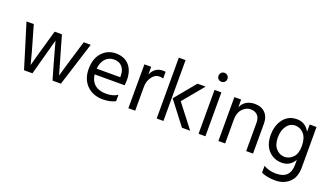

<svg xmlns="http://www.w3.org/2000/svg" viewBox="-77 -1305 3597 2084"><g transform="rotate(20 1721.0 -263.0)"><path d="M278 0H181L25 -507H109Q208 -169 229 -77Q240 -126 350 -507H434L558 -76Q571 -129 686 -507H767L607 0H510L462 -166L392 -419Q380 -370 278 0Z M916 -286H1188V-306Q1188 -369 1154 -406.5Q1120 -444 1061.5 -444Q1003 -444 963 -403Q923 -362 916 -286ZM1091 5Q976 5 905.5 -65.5Q835 -136 835 -254.5Q835 -373 898 -443Q961 -513 1058 -513Q1155 -513 1211 -452Q1267 -391 1267 -279Q1267 -247 1262 -220H916Q925 -145 973 -105Q1021 -65 1102.5 -65Q1184 -65 1235 -100V-26Q1176 5 1091 5Z M1465 0H1386L1387 -507H1465V-418Q1505 -512 1603 -512Q1621 -512 1631 -510V-432Q1610 -439 1588 -439Q1535 -439 1500 -390Q1465 -341 1465 -277Z M1894 -266 2100 0H2005L1801 -266L2000 -507H2094ZM1791 0H1713V-703H1791Z M2273 -703Q2288 -688 2288 -666Q2288 -644 2273 -629.5Q2258 -615 2236 -615Q2214 -615 2199.5 -629.5Q2185 -644 2185 -666Q2185 -688 2199.5 -703Q2214 -718 2236 -718Q2258 -718 2273 -703ZM2276 0H2197V-507H2276Z M2826 0H2747V-328Q2747 -384 2718.5 -413.5Q2690 -443 2638.5 -443Q2587 -443 2545.5 -399Q2504 -355 2504 -277V0H2426V-507H2504V-419Q2549 -514 2664 -514Q2738 -514 2782 -469Q2826 -424 2826 -349Z M3154.5 -443Q3095 -443 3057 -391.5Q3019 -340 3019 -256Q3019 -172 3061 -127.5Q3103 -83 3157 -83Q3211 -83 3253.5 -125.5Q3296 -168 3296 -258.5Q3296 -349 3255 -396Q3214 -443 3154.5 -443ZM3375 -41Q3375 75 3311 133.5Q3247 192 3150.5 192Q3054 192 2989 161V82Q3053 119 3133 119Q3296 119 3296 -42V-99Q3246 -13 3153 -13Q3060 -13 2998.5 -77Q2937 -141 2937 -254.5Q2937 -368 2994 -441Q3051 -514 3149 -514Q3247 -514 3296 -423V-507H3375Z"/></g></svg>

Font: Hind Colombo
Style: Regular
Weight: 400
Designer: Jyotish Sonowal, Aditi Pimprikar
Foundry: Indian Type Foundry
Version: Version 1.000;PS 1.0;hotconv 1.0.86;makeotf.lib2.5.63406; tt